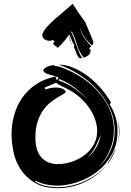

<svg xmlns="http://www.w3.org/2000/svg" viewBox="-20 -941 681 998"><path d="M262 -602Q263 -597 273 -597H275Q281 -597 283 -596Q335 -580 386.5 -549.5Q438 -519 479.5 -476.5Q521 -434 546.5 -380Q572 -326 572 -264Q572 -210 551 -160Q530 -110 493 -73Q531 -106 553.5 -155.5Q576 -205 576 -262Q576 -326 549 -381.5Q522 -437 480 -481Q438 -525 386.5 -556.5Q335 -588 286 -605Q324 -605 363.5 -588Q403 -571 439 -543.5Q475 -516 505.5 -480.5Q536 -445 557 -408L550 -398Q570 -368 580.5 -333Q591 -298 591 -261Q591 -190 560.5 -136.5Q530 -83 483.5 -47.5Q437 -12 381.5 6Q326 24 277 24Q249 24 220.5 18Q192 12 163 -2V4Q191 20 220.5 26Q250 32 279 32Q351 32 420.5 0.5Q490 -31 538 -88Q492 -29 423.5 4Q355 37 281 37Q205 37 158 7.5Q111 -22 84.5 -65Q58 -108 49 -156Q40 -204 40 -242Q40 -293 53.5 -342Q67 -391 95 -432Q123 -473 167 -502.5Q211 -532 273 -544L244 -551Q223 -556 214 -563Q205 -570 205 -575Q205 -583 222.5 -592.5Q240 -602 262 -602ZM217 -476Q244 -486 269 -486Q294 -486 307.5 -478.5Q321 -471 321 -463Q321 -458 309.5 -452Q298 -446 280.5 -435.5Q263 -425 242.5 -409Q222 -393 204.5 -368.5Q187 -344 175.5 -309Q164 -274 164 -227Q164 -158 195 -123Q226 -88 281 -88Q316 -88 352.5 -100Q389 -112 418.5 -134Q448 -156 466.5 -188Q485 -220 485 -260Q485 -290 474.5 -320Q464 -350 445.5 -377.5Q427 -405 401.5 -429Q376 -453 346 -470Q317 -486 298.5 -494.5Q280 -503 272 -511Q264 -507 249.5 -501.5Q235 -496 211 -485ZM284 -523Q330 -508 372 -478Q408 -451 438 -419Q409 -453 375 -480Q336 -512 288 -530ZM478 -182Q463 -150 436 -125Q454 -137 466.5 -154Q479 -171 487 -188Q495 -205 499 -219Q502 -232 504 -240Q493 -214 478 -182ZM545 -96Q544 -94 542 -92Q541 -91 540 -91Q539 -91 545 -101.5Q551 -112 559.5 -126.5Q568 -141 576 -157Q583 -169 586 -178Q572 -135 545 -96ZM601 -258Q601 -242 599 -226.5Q597 -211 592 -198Q599 -223 599 -254Q599 -277 595 -299Q592 -318 587 -336Q592 -318 596 -300Q601 -280 601 -258ZM284 -539 275 -543Q274 -541 272 -539Q270 -537 270 -535Q270 -533 272.5 -529.5Q275 -526 277 -524ZM444 -412Q441 -416 438 -419Q441 -415 444 -412ZM586 -178Q587 -180 587 -182Q587 -180 586 -178ZM588 -184Q587 -183 587 -182Q587 -183 588 -184ZM458 -705Q435 -725 419 -748Q403 -771 395 -800Q400 -771 417 -746Q434 -721 454 -701L448 -695Q445 -692 443 -688Q444 -687 446 -686Q448 -685 448.5 -684.5Q449 -684 451 -683Q451 -663 440.5 -654.5Q430 -646 416 -641L412 -645Q391 -672 380 -709Q369 -746 353 -778L350 -775Q357 -761 363.5 -743Q370 -725 377 -706Q384 -687 391 -669.5Q398 -652 407 -639Q404 -638 399 -638Q392 -638 387.5 -644Q383 -650 379.5 -659Q376 -668 372.5 -677.5Q369 -687 364 -694L366 -709Q362 -712 358.5 -719Q355 -726 352 -734Q349 -742 346 -749.5Q343 -757 340 -762Q339 -761 338.5 -760Q338 -759 336 -758Q339 -753 341.5 -746Q344 -739 346.5 -731Q349 -723 351.5 -715.5Q354 -708 356 -704Q353 -708 351 -715Q348 -722 345 -729L340 -744Q338 -752 335 -756Q317 -729 302 -714Q287 -699 281 -692Q276 -698 266.5 -703Q257 -708 257 -715Q257 -720 264 -726L255 -733Q250 -731 246 -730Q242 -729 238 -729Q223 -729 211.5 -737Q200 -745 200 -758Q200 -769 211.5 -785Q223 -801 237.5 -815.5Q252 -830 265 -841.5Q278 -853 281 -855L358 -921Q376 -892 388 -875Q400 -858 407.5 -847.5Q415 -837 419.5 -831Q424 -825 426 -819Q430 -808 437 -792.5Q444 -777 450 -762.5Q456 -748 460.5 -736Q465 -724 465 -720Q465 -712 458 -705Z"/></svg>

Font: Finger Paint
Style: Regular
Weight: 400
Designer: Ralph du Carrois
Foundry: Ralph du Carrois
Version: Version 1.002